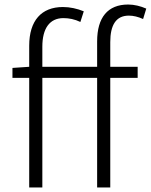

<svg xmlns="http://www.w3.org/2000/svg" viewBox="-20 -828 666 848"><path d="M626 -790C601 -801 573 -808 546 -808C456 -808 409 -751 409 -645V-533H167V-622C167 -702 199 -748 260 -748C285 -748 310 -743 335 -731L350 -778C321 -790 289 -797 258 -797C163 -797 109 -737 109 -626V-533L35 -528V-484H109V0H167V-484H409V0H467V-484H588V-533H467V-642C467 -717 492 -759 549 -759C569 -759 590 -754 612 -744Z"/></svg>

Font: Noto Sans JP Light
Style: Regular
Weight: 300
Designer: Ryoko NISHIZUKA (kana & ideographs); Paul D. Hunt (Latin, Greek & Cyrillic); Wenlong ZHANG (bopomofo); Sandoll Communica
Foundry: Adobe Systems Incorporated
Version: Version 1.004;PS 1.004;hotconv 1.0.82;makeotf.lib2.5.63406